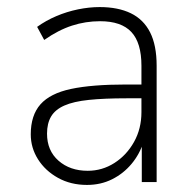

<svg xmlns="http://www.w3.org/2000/svg" viewBox="-20 -515 548 543"><path d="M226 8Q180 8 144 -12Q108 -32 87.5 -64.5Q67 -97 67 -135Q67 -189 94.5 -220Q122 -251 181 -263.5Q240 -276 336 -276H390V-237H338Q275 -237 231.5 -232.5Q188 -228 162 -216.5Q136 -205 124.5 -185.5Q113 -166 113 -137Q113 -89 145.5 -60.5Q178 -32 228 -32Q269 -32 303.5 -54Q338 -76 359 -113.5Q380 -151 380 -198V-329Q380 -394 351.5 -424.5Q323 -455 263 -455Q222 -455 183.5 -442.5Q145 -430 105 -402L85 -439Q110 -457 139.5 -469.5Q169 -482 200.5 -488.5Q232 -495 262 -495Q314 -495 350 -477.5Q386 -460 404.5 -423.5Q423 -387 423 -329V0H381V-114H386Q375 -79 352 -51.5Q329 -24 297 -8Q265 8 226 8Z"/></svg>

Font: Nunito Sans 10pt SemiCondensed ExtraLight
Style: Regular
Weight: 250
Width: 4
Designer: Vernon Adams
Foundry: Vernon Adams
Version: Version 3.101;gftools[0.9.27]